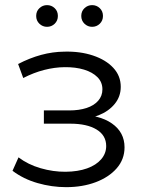

<svg xmlns="http://www.w3.org/2000/svg" viewBox="-20 -736 574 761"><path d="M241.9 5.8Q185.2 5.8 129.1 -10.3Q73 -26.3 29.6 -59.1L53.4 -112.3Q90.9 -83.8 140.8 -69.3Q190.7 -54.8 240.1 -55.2Q289 -55.7 325.1 -68.6Q361.2 -81.6 381.1 -104.8Q400.9 -128 400.9 -157.2Q400.9 -199.4 362.9 -222.6Q324.8 -245.8 258.6 -245.8H153.9V-298.3H254.5Q293.2 -298.3 322.9 -307.9Q352.5 -317.6 369.2 -336.7Q385.9 -355.8 385.9 -381.9Q385.9 -410.3 366.3 -430.1Q346.6 -449.9 312.9 -460.1Q279.2 -470.3 236.2 -469.8Q196.6 -469.4 155.1 -458.8Q113.5 -448.1 72.1 -426.8L51.8 -482.3Q97.9 -506.2 143.3 -518.5Q188.7 -530.8 234.8 -531.3Q297.7 -533 348.5 -516Q399.3 -499.1 428.9 -467.3Q458.6 -435.5 458.6 -391.8Q458.6 -353.4 434.8 -324.3Q411.1 -295.1 370.8 -279Q330.6 -262.9 279.9 -262.9L283.4 -281.8Q373.3 -281.8 423.4 -246.8Q473.6 -211.8 473.6 -152.1Q473.6 -104.5 442.6 -69Q411.7 -33.6 359.4 -13.9Q307.1 5.8 241.9 5.8ZM345.1 -629.7Q327.7 -629.7 314.9 -641.9Q302.1 -654.2 302.1 -672.7Q302.1 -691.6 314.9 -703.6Q327.7 -715.7 345.1 -715.7Q362.9 -715.7 375.5 -703.6Q388.1 -691.6 388.1 -672.7Q388.1 -654.2 375.5 -641.9Q362.9 -629.7 345.1 -629.7ZM166.4 -629.7Q149 -629.7 136.2 -641.9Q123.4 -654.2 123.4 -672.7Q123.4 -691.6 136.2 -703.6Q149 -715.7 166.4 -715.7Q184.2 -715.7 196.8 -703.6Q209.4 -691.6 209.4 -672.7Q209.4 -654.2 196.8 -641.9Q184.2 -629.7 166.4 -629.7Z"/></svg>

Font: Montserrat Alternates Thin
Style: Regular
Weight: 100
Designer: Julieta Ulanovsky
Foundry: Julieta Ulanovsky
Version: Version 9.000